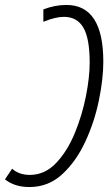

<svg xmlns="http://www.w3.org/2000/svg" viewBox="-59 -744 437 775"><path d="M116 -706V-656Q165 -676 199 -676Q252 -676 277.5 -632.5Q303 -589 303 -491Q303 -433 288 -356.5Q273 -280 243 -207Q213 -134 167.5 -86Q122 -38 61 -38Q18 -38 -10 -63L-39 -20Q0 11 60 11Q136 11 192 -40.5Q248 -92 285 -171.5Q322 -251 340 -338Q358 -425 358 -495Q358 -724 209 -724Q162 -724 116 -706Z"/></svg>

Font: Noto Sans Display Condensed Light
Style: Italic
Weight: 300
Width: 3
Designer: Monotype Design team
Foundry: Monotype Imaging Inc.
Version: 1.000